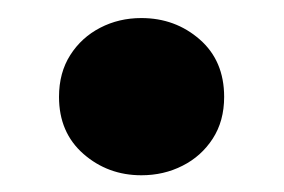

<svg xmlns="http://www.w3.org/2000/svg" viewBox="-20 -456 322 218"><path d="M140.5 -257Q102.5 -257 74.8 -281.2Q47 -305.5 47 -346Q47 -373.5 59.8 -393.5Q72.5 -413.5 93.8 -424.5Q115 -435.5 140.5 -435.5Q179 -435.5 206.8 -411.2Q234.5 -387 234.5 -346Q234.5 -318.5 221.5 -298.5Q208.5 -278.5 187.2 -267.8Q166 -257 140.5 -257Z"/></svg>

Font: Geologica Roman SemiBold
Style: Regular
Weight: 600
Designer: Sindre Bremnes, Frode Helland
Foundry: Monokrom Skriftforlag AS
Version: Version 1.010;gftools[0.9.28]